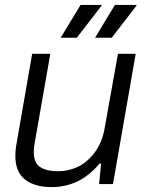

<svg xmlns="http://www.w3.org/2000/svg" viewBox="-20 -743 593 775"><path d="M225.1 -590.8 305.2 -723.1H390.1V-720.2L290 -590.8ZM363.8 -590.8 443.8 -723.1H530.8V-720.2L431.2 -590.8ZM188 12.2Q120.1 12.2 81.1 -18.3Q42 -48.8 42 -113.8Q42 -139.6 47.9 -169.9L109.9 -525.9H183.1L121.1 -171.9Q116.2 -146.5 116.2 -130.9Q116.2 -85.9 141.8 -68.8Q167.5 -51.8 214.8 -51.8Q256.3 -51.8 294.4 -69.8Q332.5 -87.9 362.3 -127.7Q392.1 -167.5 401.9 -223.1L456.1 -525.9H527.8L436 0H379.9L388.2 -83H381.8Q303.7 12.2 188 12.2Z"/></svg>

Font: Archivo Light
Style: Italic
Weight: 300
Italic angle: -10°
Designer: Hector Gatti
Foundry: Omnibus-Type
Version: Version 2.001